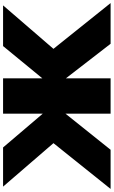

<svg xmlns="http://www.w3.org/2000/svg" viewBox="230 -975 740 1250"><g transform="rotate(-90 600.0 -350.0)"><path d="M265 -700H10L293 -372L-5 0H250L546 -370ZM485 -700V0H715V-700ZM925 -700 654 -370 940 0H1205L907 -372L1190 -700Z"/></g></svg>

Font: Jost Black
Style: Regular
Weight: 900
Version: Version 3.710